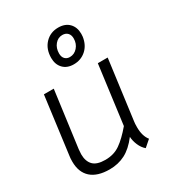

<svg xmlns="http://www.w3.org/2000/svg" viewBox="-183 -876 915 996"><g transform="rotate(-30 274.0 -377.5)"><path d="M33 -124Q33 -145 35 -156L80 -500H139L94 -163Q92 -143 92 -134Q92 -92 114 -69Q136 -46 187 -46Q238 -46 275.5 -72Q313 -98 357 -150L403 -500H462L415 -145Q413 -133 413 -110Q413 -58 437 -28L398 6Q379 -10 368 -36Q357 -62 356 -86Q317 -35 275 -13.5Q233 8 182 8Q109 8 71 -26Q33 -60 33 -124ZM207 -644Q207 -697 238 -730Q269 -763 317 -763Q358 -763 381.5 -739Q405 -715 405 -675Q405 -664 404 -658Q397 -611 366.5 -584Q336 -557 293 -557Q253 -557 230 -581Q207 -605 207 -644ZM359 -674Q359 -695 347.5 -707Q336 -719 316 -719Q290 -719 272 -697.5Q254 -676 254 -644Q254 -623 265 -611.5Q276 -600 294 -600Q321 -600 340 -621.5Q359 -643 359 -674Z"/></g></svg>

Font: Bellota Text
Style: Italic
Weight: 400
Italic angle: -7.5°
Designer: Kemie Guaida
Foundry: Kemie Guaida
Version: Version 4.001